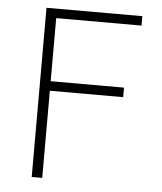

<svg xmlns="http://www.w3.org/2000/svg" viewBox="-50 -720 643 764"><g transform="rotate(5 271.5 -338.0)"><path d="M147 -638.2V-386.2H439.9V-348.1H147V0H105V-675.8H487.8V-638.2Z"/></g></svg>

Font: Clear Sans Thin
Style: Regular
Weight: 250
Foundry: Intel Corporation
Version: Version 1.00